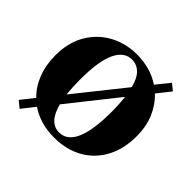

<svg xmlns="http://www.w3.org/2000/svg" viewBox="-155 -748 948 948"><g transform="rotate(45 318.5 -274.5)"><path d="M423.8 -373 222.2 -119.1Q248.5 -18.1 317.9 -18.1Q372.1 -18.1 400.6 -80.8Q429.2 -143.6 429.2 -273.9Q429.2 -301.8 427.7 -326.4Q426.3 -351.1 423.8 -373ZM210.9 -176.8 413.1 -430.2Q400.4 -480.5 376 -504.2Q351.6 -527.8 317.9 -527.8Q264.2 -527.8 235.1 -466.6Q206.1 -405.3 206.1 -273.9Q206.1 -247.1 207.5 -222.7Q209 -198.2 210.9 -176.8ZM571.8 -559.1 516.1 -488.8Q555.7 -452.1 578.9 -398.2Q602.1 -344.2 602.1 -275.9Q602.1 -186.5 566.4 -120.6Q530.8 -54.7 466.8 -18.8Q402.8 17.1 317.9 17.1Q220.7 17.1 150.9 -30.8L97.2 37.1L63 8.8L117.2 -59.1Q78.1 -97.2 56.6 -152.3Q35.2 -207.5 35.2 -275.9Q35.2 -364.3 73 -428.7Q110.8 -493.2 175 -528.1Q239.3 -563 317.9 -563Q412.1 -563 481.9 -516.1L538.1 -585.9Z"/></g></svg>

Font: Source Han Serif JP Heavy
Style: Regular
Weight: 900
Designer: Ryoko NISHIZUKA  (kana & ideographs); Frank Grießhammer (Latin, Greek & Cyrillic); Wenlong ZHANG  (bopomofo); Sandoll Co
Foundry: Adobe Systems Incorporated
Version: Version 1.001;PS 1.001;hotconv 16.6.54;makeotf.lib2.5.65590